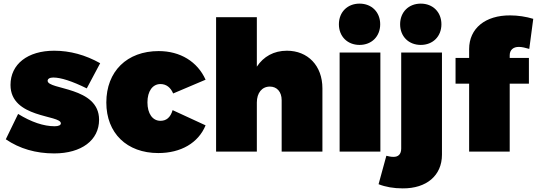

<svg xmlns="http://www.w3.org/2000/svg" viewBox="-20 -837 2964 1060"><path d="M459 -349 533 -488C451 -534 366 -557 279 -557C133 -557 38 -483 38 -368C38 -183 316 -204 316 -156C316 -146 303 -140 282 -140C221 -140 153 -163 80 -208L12 -68C88 -16 178 10 279 10C430 10 527 -63 527 -176C527 -360 243 -340 243 -391C243 -402 255 -409 274 -409C316 -409 378 -389 459 -349Z M936 -321 1115 -397C1070 -497 975 -555 856 -555C681 -555 567 -443 567 -271C567 -102 680 8 854 8C979 8 1075 -48 1115 -145L933 -229C921 -188 898 -170 866 -170C822 -170 794 -210 794 -272C794 -333 822 -373 866 -373C898 -373 922 -354 936 -321Z M1564 -557C1492 -557 1435 -525 1398 -469V-742H1173V0H1398V-271C1398 -324 1426 -359 1470 -359C1509 -359 1535 -330 1535 -284V0H1760V-349C1760 -475 1679 -557 1564 -557Z M1965 -817C1898 -817 1851 -770 1851 -703C1851 -636 1898 -589 1965 -589C2032 -589 2079 -636 2079 -703C2079 -770 2032 -817 1965 -817ZM1855 -547V0H2080V-547Z M2303 -817C2236 -817 2189 -770 2189 -703C2189 -636 2236 -589 2303 -589C2370 -589 2417 -636 2417 -703C2417 -770 2370 -817 2303 -817ZM2113 23 2070 180C2108 195 2153 203 2203 203C2335 204 2420 132 2420 17V-547H2195V-17C2195 14 2179 30 2151 29C2138 29 2125 26 2113 23Z M2846 -578C2862 -578 2881 -573 2902 -567L2924 -733C2885 -745 2839 -752 2797 -752C2659 -753 2570 -680 2570 -566V-517H2495V-375H2570V0H2794V-375H2900V-517H2794V-532C2794 -561 2814 -579 2846 -578Z"/></svg>

Font: Montserrat arm Black
Style: Regular
Weight: 900
Designer: Julieta Ulanovsky
Foundry: Julieta Ulanovsky
Version: Version 6.000;PS 006.000;hotconv 1.0.88;makeotf.lib2.5.64775